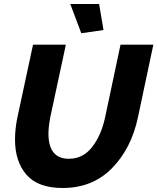

<svg xmlns="http://www.w3.org/2000/svg" viewBox="-20 -933 786 959"><path d="M331 -913H475L497 -783L386 -767ZM55 -236Q55 -290 67 -347L145 -710H309L231 -347Q222 -297 222 -266Q222 -140 324 -140Q395 -140 440.5 -199Q486 -258 505 -347L582 -710H746L669 -347Q636 -191 539 -92.5Q442 6 293 6Q170 6 112.5 -60Q55 -126 55 -236Z"/></svg>

Font: Raleway-v4020 ExtraBold
Style: Italic
Weight: 800
Italic angle: -12°
Designer: Matt McInerney, Pablo Impallari, Rodrigo Fuenzalida
Foundry: Matt McInerney, Pablo Impallari, Rodrigo Fuenzalida
Version: Version 4.020;PS 004.020;hotconv 1.0.88;makeotf.lib2.5.64775